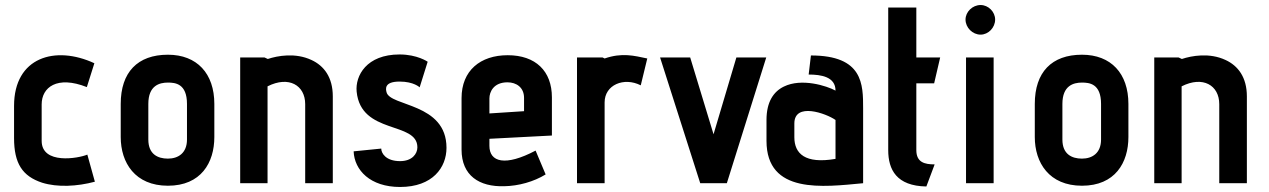

<svg xmlns="http://www.w3.org/2000/svg" viewBox="-20 -730 5055 765"><path d="M328 -114C293 -99 146 -73 146 -169V-314C146 -382 207 -430 326 -383L356 -478C201 -550 36 -503 36 -308V-180C36 -79 69 -28 148 -2C209 17 287 13 358 -6Z M834 -316C834 -437 765 -512 649 -512C528 -512 461 -442 461 -316V-184C461 -82 518 10 649 10C781 10 834 -82 834 -184ZM725 -174C725 -120 690 -98 649 -98C608 -98 571 -116 571 -174V-316C571 -389 615 -401 649 -401C678 -401 725 -397 725 -316Z M1306 0V-346C1306 -422 1271 -468 1221 -491C1157 -521 1086 -508 1047 -495L1034 -501H937V0H1046V-386C1131 -429 1196 -390 1196 -315V0Z M1389 -127C1392 -52 1455 15 1574 15C1704 15 1759 -63 1759 -141C1759 -321 1533 -305 1520 -363C1517 -375 1510 -405 1572 -405C1629 -405 1652 -382 1652 -382L1684 -484C1684 -484 1643 -513 1572 -513C1440 -513 1395 -428 1401 -365C1418 -192 1643 -248 1643 -143C1643 -117 1622 -88 1574 -88C1517 -88 1499 -120 1499 -138Z M2179 -190V-342C2179 -447 2114 -510 2003 -510C1894 -510 1819 -449 1819 -339V-134C1819 -30 1890 15 1989 12C2046 11 2107 -6 2154 -35L2114 -130C1993 -66 1930 -84 1930 -149V-177ZM2068 -287 1930 -278V-338C1930 -363 1946 -402 2002 -402C2037 -402 2068 -382 2068 -340Z M2389 0V-322C2389 -392 2466 -424 2533 -390L2559 -497C2506 -508 2459 -521 2389 -497L2381 -501H2279V0Z M2876 0 3033 -501H2914L2823 -195L2730 -501H2610L2770 0Z M3419 -298C3419 -394 3419 -509 3211 -509L3202 -433C3252 -433 3309 -424 3309 -369C3274 -388 3174 -420 3103 -385C3062 -365 3034 -324 3034 -252V-169C3034 45 3260 15 3419 0ZM3309 -97C3188 -76 3145 -118 3145 -183V-238C3145 -324 3272 -278 3309 -252Z M3704 -75C3664 -75 3631 -83 3631 -132V-398H3702L3726 -501H3631V-700H3519V-132C3519 -54 3552 11 3671 13Z M3887 -592C3918 -592 3945 -620 3945 -652C3945 -683 3918 -710 3887 -710C3855 -710 3827 -683 3827 -652C3827 -620 3855 -592 3887 -592ZM3939 0V-501H3829V0Z M4476 -316C4476 -437 4407 -512 4291 -512C4170 -512 4103 -442 4103 -316V-184C4103 -82 4160 10 4291 10C4423 10 4476 -82 4476 -184ZM4367 -174C4367 -120 4332 -98 4291 -98C4250 -98 4213 -116 4213 -174V-316C4213 -389 4257 -401 4291 -401C4320 -401 4367 -397 4367 -316Z M4948 0V-346C4948 -422 4913 -468 4863 -491C4799 -521 4728 -508 4689 -495L4676 -501H4579V0H4688V-386C4773 -429 4838 -390 4838 -315V0Z"/></svg>

Font: Advent Pro
Style: Bold
Weight: 700
Designer: Andreas Kalpakidis
Foundry: Andreas Kalpakidis
Version: Version 2.002 2008